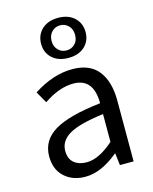

<svg xmlns="http://www.w3.org/2000/svg" viewBox="-125 -922 813 1018"><g transform="rotate(-15 281.5 -413.0)"><path d="M216.8 12.7Q146.5 12.7 102.1 -28.3Q57.6 -69.3 57.6 -140.6Q57.6 -228.5 137.2 -276.4Q216.8 -324.2 391.6 -343.8Q391.6 -481.4 280.3 -481.4Q203.1 -481.4 117.2 -422.9L81.1 -486.3Q189.5 -556.6 294.9 -556.6Q390.6 -556.6 437 -497.6Q483.4 -438.5 483.4 -334V0H408.2L400.4 -65.4H397.5Q303.7 12.7 216.8 12.7ZM243.2 -59.6Q310.5 -59.6 391.6 -131.8V-284.2Q258.8 -267.6 203.1 -234.9Q147.5 -202.1 147.5 -147.5Q147.5 -103.5 173.8 -81.5Q200.2 -59.6 243.2 -59.6ZM381.8 -649.4Q348.6 -619.1 293 -619.1Q237.3 -619.1 204.1 -649.4Q170.9 -679.7 170.9 -728.5Q170.9 -777.3 204.1 -808.1Q237.3 -838.9 293 -838.9Q348.6 -838.9 381.8 -808.1Q415 -777.3 415 -728.5Q415 -679.7 381.8 -649.4ZM228.5 -728.5Q228.5 -698.2 247.1 -679.2Q265.6 -660.2 293 -660.2Q320.3 -660.2 338.9 -678.7Q357.4 -697.3 357.4 -728.5Q357.4 -759.8 338.9 -778.8Q320.3 -797.9 293 -797.9Q265.6 -797.9 247.1 -778.8Q228.5 -759.8 228.5 -728.5Z"/></g></svg>

Font: irohakakuC Regular
Style: Regular
Weight: 400
Designer: [Source Han Sans]
Ryoko NISHIZUKA Ë•øÂ°öÊ∂ºÂ≠ê (kana & ideographs); Paul D. Hunt (Latin, Greek & Cyrillic); Wenlong ZHAN
Version: Version 1.001.20160904